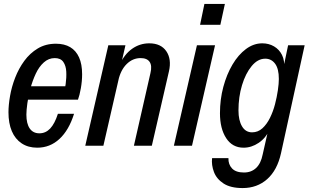

<svg xmlns="http://www.w3.org/2000/svg" viewBox="-20 -740 1568 975"><path d="M169 10Q123 10 90 -12Q57 -34 40 -74Q23 -114 23 -170Q23 -206 31 -252.5Q39 -299 57 -345.5Q75 -392 103.5 -431Q132 -470 172 -494Q212 -518 264 -518Q307 -518 336.5 -500.5Q366 -483 381.5 -448.5Q397 -414 397 -363Q397 -328 390.5 -291.5Q384 -255 376 -234H89L103 -302H338L302 -255Q309 -281 313.5 -313.5Q318 -346 316.5 -376Q315 -406 301.5 -425.5Q288 -445 258 -445Q227 -445 202.5 -423Q178 -401 161.5 -365.5Q145 -330 134.5 -291Q124 -252 119 -216Q114 -180 114 -158Q114 -112 131 -87.5Q148 -63 180 -63Q212 -63 235 -87.5Q258 -112 274 -162H356Q330 -79 282 -34.5Q234 10 169 10Z M413 0 530 -510H617L595 -414H600L505 0ZM660 0 744 -369Q753 -406 740 -425.5Q727 -445 694 -445Q654 -445 623.5 -415Q593 -385 581 -332L587 -410Q611 -464 650.5 -492Q690 -520 738 -520Q797 -520 824.5 -480Q852 -440 838 -378L751 0Z M863 0 980 -510H1072L955 0ZM996 -614 1018 -720H1122L1099 -614Z M1212 215Q1151 215 1115.5 192Q1080 169 1066.5 133.5Q1053 98 1057 63H1140Q1139 95 1158.5 115.5Q1178 136 1219 136Q1256 136 1280.5 113Q1305 90 1314 44L1345 -93L1351 -85Q1330 -39 1293.5 -14.5Q1257 10 1217 10Q1160 10 1128.5 -38.5Q1097 -87 1097 -165Q1097 -235 1114 -298.5Q1131 -362 1160.5 -412Q1190 -462 1229 -491Q1268 -520 1312 -520Q1345 -520 1371.5 -504.5Q1398 -489 1412 -461Q1426 -433 1423 -393L1418 -390L1443 -510H1527L1407 38Q1388 124 1337 169.5Q1286 215 1212 215ZM1260 -68Q1290 -68 1312.5 -88.5Q1335 -109 1351 -141.5Q1367 -174 1376.5 -210.5Q1386 -247 1391 -281.5Q1396 -316 1396 -339Q1396 -391 1377 -416.5Q1358 -442 1327 -442Q1289 -442 1258 -404.5Q1227 -367 1209 -307.5Q1191 -248 1191 -179Q1191 -129 1209 -98.5Q1227 -68 1260 -68Z"/></svg>

Font: Instrument Sans Condensed Medium
Style: Italic
Weight: 500
Width: 3
Italic angle: -13°
Designer: Rodrigo Fuenzalida
Foundry: fragTYPE
Version: Version 1.000;gftools[0.9.28]